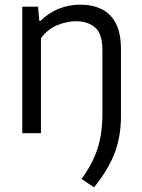

<svg xmlns="http://www.w3.org/2000/svg" viewBox="-20 -571 608 823"><path d="M383 232 329.5 196Q377 131 398 66.5Q419 2 419 -85V-356Q419 -426 387.8 -453Q356.5 -480 305 -480Q267.5 -480 226 -463.2Q184.5 -446.5 155.5 -407.5V0H75.5V-542.5H143L148.5 -481.5H154Q188 -516 231.8 -533.5Q275.5 -551 324.5 -551Q375.5 -551 414.8 -532.2Q454 -513.5 476.2 -471.5Q498.5 -429.5 498.5 -359V-74.5Q498.5 14 471.5 85Q444.5 156 383 232Z"/></svg>

Font: Encode Sans
Style: Regular
Weight: 400
Designer: Multiple Designers
Foundry: Impallari Type
Version: Version 3.002; ttfautohint (v1.8.3) -l 8 -r 50 -G 200 -x 14 